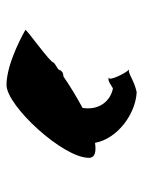

<svg xmlns="http://www.w3.org/2000/svg" viewBox="55 -795 440 590"><g transform="rotate(-90 275.0 -500.0)"><path d="M85 -447C85 -428 103 -424 131 -428C144 -358 221 -303 287 -300C324 -308 342 -326 356 -324C347 -330 318 -388 332 -385C323 -392 306 -376 298 -373C263 -380 231 -411 238 -464V-466C273 -485 309 -507 335 -525C349 -526 353 -531 357 -541C370 -549 378 -554 378 -556C378 -566 485 -642 478 -642C478 -642 379 -700 309 -700C245 -700 85 -527 85 -447Z"/></g></svg>

Font: Ampere
Style: Cnd
Weight: 400
Version: Version 1